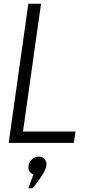

<svg xmlns="http://www.w3.org/2000/svg" viewBox="-20 -770 494 1035"><path d="M132.8 -750H201.2L104 -61H387.2L377.9 0H26.9ZM160.2 169.9Q129.4 157.7 133.8 123Q136.7 103 152.8 88.6Q168.9 74.2 189.9 74.2Q210 74.2 221.4 88.6Q232.9 103 230 123Q227.1 143.1 208 173.6Q189 204.1 171.9 224.1L153.8 245.1H132.8Z"/></svg>

Font: Oakes Grotesk
Style: Light Italic
Weight: 300
Designer: Samuel Oakes
Foundry: Samuel Oakes
Version: Version 1.0 | wf-rip DC20170320